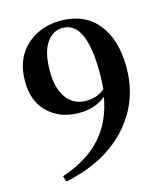

<svg xmlns="http://www.w3.org/2000/svg" viewBox="-115 -844 814 950"><g transform="rotate(-15 292.0 -369.0)"><path d="M305.7 -340.8Q361.3 -340.8 401.4 -374Q405.3 -410.2 405.3 -459Q405.3 -719.7 285.2 -719.7Q233.4 -719.7 201.2 -671.4Q168.9 -623 168.9 -528.3Q168.9 -439.5 205.6 -390.1Q242.2 -340.8 305.7 -340.8ZM106.4 19.5 97.7 -9.8Q229.5 -54.7 301.3 -134.8Q373 -214.8 394.5 -337.9Q340.8 -292 255.9 -292Q159.2 -292 97.7 -351.1Q36.1 -410.2 37.1 -512.7Q37.1 -626 107.4 -691.4Q177.7 -756.8 285.2 -756.8Q405.3 -756.8 472.7 -675.3Q540 -593.8 540 -449.2Q540 -273.4 425.3 -147.9Q310.5 -22.5 106.4 19.5Z"/></g></svg>

Font: GenRyuMin TW TTF Bold
Style: Regular
Weight: 700
Version: Version 1.300